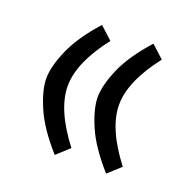

<svg xmlns="http://www.w3.org/2000/svg" viewBox="-92 -547 645 648"><g transform="rotate(20 231.0 -222.5)"><path d="M238.3 -222.2Q238.3 -264.2 264.6 -325.2Q291 -386.2 353.5 -455.6L398.4 -414.6Q314.9 -307.1 314.9 -222.7Q314.9 -138.2 398.4 -29.8L353.5 11.2Q291 -58.6 264.6 -119.6Q238.3 -180.7 238.3 -222.2ZM53.7 -222.2Q53.7 -264.2 80.1 -325.2Q106.4 -386.2 168.9 -455.6L213.9 -414.6Q130.4 -307.1 130.4 -222.7Q130.4 -138.2 213.9 -29.8L168.9 11.2Q106.4 -58.6 80.1 -119.6Q53.7 -180.7 53.7 -222.2Z"/></g></svg>

Font: Vazir FD
Style: FD
Weight: 400
Foundry: Based on Dejavu fonts, by Saber Rastikerdar
Version: Version 26.0.0